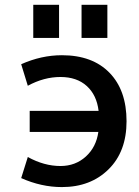

<svg xmlns="http://www.w3.org/2000/svg" viewBox="-20 -761 574 792"><path d="M102.5 -216.8V-303.7H386.7Q378.9 -369.1 337.9 -406.2Q296.9 -443.4 229.5 -443.4Q161.1 -443.4 94.7 -407.2L67.4 -496.1Q150.4 -533.2 235.4 -533.2Q361.3 -533.2 431.6 -460.9Q502 -388.7 502 -260.7Q502 -135.7 427.7 -62.5Q353.5 10.7 235.4 10.7Q150.4 10.7 67.4 -26.4L94.7 -113.3Q162.1 -76.2 229.5 -76.2Q291 -76.2 334 -115.2Q377 -154.3 385.7 -216.8ZM117.2 -604.5V-741.2H223.6V-604.5ZM316.4 -604.5V-741.2H422.9V-604.5Z"/></svg>

Font: Gen Shin Gothic Medium
Style: Regular
Weight: 500
Designer: [Source Han Sans]
Ryoko NISHIZUKA  (kana & ideographs); Paul D. Hunt (Latin, Greek & Cyrillic); Wenlong ZHANG  (bopomofo
Version: Version 1.002.20150607